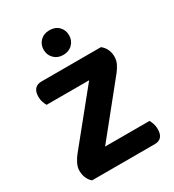

<svg xmlns="http://www.w3.org/2000/svg" viewBox="-198 -942 954 1054"><g transform="rotate(-30 279.5 -415.5)"><path d="M76 -167 434 -609H480Q518 -578 518 -527Q518 -504 508 -483Q498 -462 482 -442L126 0H72Q57 -12 47.5 -33Q38 -54 38 -80Q38 -102 49 -124.5Q60 -147 76 -167ZM92 0 163 -125H508Q514 -115 519.5 -99Q525 -83 525 -64Q525 -31 510.5 -15.5Q496 0 470 0ZM451 -609 395 -484H63Q57 -494 51.5 -509.5Q46 -525 46 -544Q46 -577 61 -593Q76 -609 102 -609ZM361 -753Q361 -720 338.5 -697.5Q316 -675 280 -675Q245 -675 222.5 -697.5Q200 -720 200 -753Q200 -787 222.5 -809Q245 -831 280 -831Q317 -831 339 -809Q361 -787 361 -753Z"/></g></svg>

Font: Baloo Bhaijaan 2
Style: Bold
Weight: 700
Designer: Sanskriti Dholi, Noopur Datye and Ek Type
Foundry: Ek Type
Version: Version 1.701